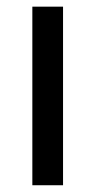

<svg xmlns="http://www.w3.org/2000/svg" viewBox="-20 -548 287 568"><path d="M166.5 0V-528.3H75.7V0Z"/></svg>

Font: Roboto1
Style: rg
Weight: 400
Designer: Google
Version: Version 2.137; 2017